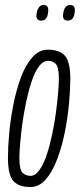

<svg xmlns="http://www.w3.org/2000/svg" viewBox="-20 -743 321 773"><path d="M102 10Q56 10 34 -14Q12 -38 12 -109Q12 -150 17 -205.5Q22 -261 33.5 -320Q45 -379 63.5 -429.5Q82 -480 109.5 -511.5Q137 -543 173 -543Q219 -543 241 -519Q263 -495 263 -425Q263 -384 258 -328Q253 -272 241.5 -213.5Q230 -155 211 -104Q192 -53 165 -21.5Q138 10 102 10ZM103 -35Q122 -35 138.5 -58Q155 -81 167.5 -118Q180 -155 189.5 -199.5Q199 -244 205 -288.5Q211 -333 214 -369Q217 -405 217 -426Q217 -472 205 -485Q193 -498 173 -498Q153 -498 136.5 -475.5Q120 -453 107.5 -415.5Q95 -378 85.5 -333.5Q76 -289 70 -245Q64 -201 61 -164.5Q58 -128 58 -108Q58 -62 70 -48.5Q82 -35 103 -35ZM253 -660Q231 -660 234 -685Q238 -723 263 -723Q284 -723 281 -696Q278 -660 253 -660ZM146 -660Q124 -660 127 -685Q129 -702 136 -712.5Q143 -723 156 -723Q177 -723 174 -696Q171 -660 146 -660Z"/></svg>

Font: Georama ExtraCondensed Light
Style: Italic
Weight: 300
Width: 2
Italic angle: -9°
Designer: Jean-Baptiste Levee
Foundry: Production Type
Version: Version 1.000